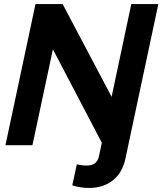

<svg xmlns="http://www.w3.org/2000/svg" viewBox="-20 -720 805 952"><path d="M420 212Q398.4 212 375 207.9Q351.5 203.7 338.4 199L361 94.8Q371.1 97.1 382.9 98.9Q394.7 100.8 411.6 100.8Q437.3 100.8 452 88.5Q466.7 76.2 471.5 50.8L484.8 -12.4L242.3 -475.4L140.9 0H7L156 -700H290.5L533.4 -240L631.1 -700H765.1L602.1 65.5Q587.2 136.4 539.8 174.2Q492.5 212 420 212Z"/></svg>

Font: Red Hat Display
Style: Italic
Weight: 300
Italic angle: -12°
Designer: Pentagram, MCKL
Foundry: Pentagram, MCKL
Version: Version 1.023